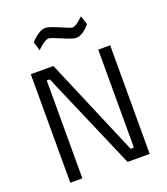

<svg xmlns="http://www.w3.org/2000/svg" viewBox="-163 -1036 1002 1150"><g transform="rotate(-20 338.0 -461.5)"><path d="M85 0V-692H229L494 -68H515V-692H591V0H450L181 -624H162V0ZM416 -803Q395 -803 333 -830Q271 -857 258 -857Q236 -857 197 -821L184 -809L167 -865Q186 -887 212 -905Q238 -923 261 -923Q284 -923 345 -896Q406 -869 416 -869Q436 -869 474 -904L486 -915L504 -859Q457 -803 416 -803Z"/></g></svg>

Font: TitilliumWeb-Regular
Style: Regular
Weight: 400
Version: Version 1.001;PS 57.000;hotconv 1.0.70;makeotf.lib2.5.55311